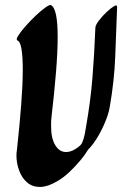

<svg xmlns="http://www.w3.org/2000/svg" viewBox="-20 -723 513 759"><path d="M298 -149Q299 -150 302 -154Q305 -158 310 -173Q315 -188 320 -221Q338 -323 345.5 -416.5Q353 -510 357 -613Q357 -623 370.5 -641Q384 -659 401 -675Q418 -691 430.5 -698.5Q443 -706 443 -695Q439 -593 435.5 -499Q432 -405 414 -301Q409 -270 391 -229.5Q373 -189 350 -157Q339 -142 328 -131Q316 -111 301 -93Q252 -34 210.5 -9Q169 16 138 16Q108 16 87.5 -1.5Q67 -19 56 -48Q45 -77 45 -109Q45 -114 45.5 -120Q46 -126 47 -131Q58 -232 64 -311.5Q70 -391 70 -447Q70 -499 65 -529Q60 -559 49 -563Q42 -566 52 -582Q62 -598 80.5 -619Q99 -640 120.5 -660.5Q142 -681 159 -693Q176 -705 181 -703Q195 -696 201.5 -664Q208 -632 208 -577Q208 -520 201.5 -439Q195 -358 183 -255Q182 -247 182 -239Q182 -231 182 -223Q182 -176 198.5 -149Q215 -122 241 -122Q268 -122 298 -149Z"/></svg>

Font: Ga Maamli
Style: Regular
Weight: 400
Designer: Afotey Clement Nii Odai, Ama Asantewa Diaka, David Abbey-Thompson
Foundry: Sorkin Type Co.
Version: Version 1.000; ttfautohint (v1.8.4.7-5d5b)